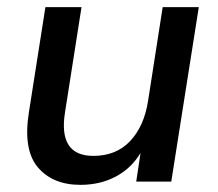

<svg xmlns="http://www.w3.org/2000/svg" viewBox="-20 -508 609 537"><path d="M205 9Q127 9 85.5 -40.5Q44 -90 61 -195L107 -488H208L162 -195Q142 -72 241 -72Q305 -72 344 -113.5Q383 -155 394 -225L435 -488H536L459 0H361L373 -80Q347 -37 303.5 -14Q260 9 205 9Z"/></svg>

Font: Nunito Sans SemiBold
Style: Italic
Weight: 600
Italic angle: -9°
Designer: Vernon Adams
Foundry: Vernon Adams
Version: Version 3.006; ttfautohint (v1.8.3)